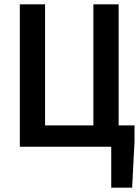

<svg xmlns="http://www.w3.org/2000/svg" viewBox="-20 -674 640 882"><path d="M71 0V-654H187V-98H409V-654H525V0ZM491 188V0H458V-98H598V-26L587 188Z"/></svg>

Font: Source Code Pro SemiBold
Style: Regular
Weight: 600
Monospace: yes
Designer: Paul D. Hunt, Teo Tuominen
Foundry: Adobe Systems Incorporated
Version: Version 1.018;hotconv 1.0.116;makeotfexe 2.5.65601